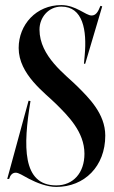

<svg xmlns="http://www.w3.org/2000/svg" viewBox="-20 -728 448 756"><path d="M201.5 8C312.5 8 394.5 -73 394.5 -194C394.5 -281 328.5 -344 283.5 -389C238.5 -434 135.5 -506 135.5 -611.5C135.5 -659 170.5 -702 221.5 -702C307 -702 322.5 -609 313.5 -510L310.5 -477H315.5L382.5 -703L375.5 -705C365.5 -679 356.5 -667 340.5 -667C317.5 -667 278.5 -708 221.5 -708C122.5 -708 53.5 -631 53.5 -539C53.5 -435 156.5 -363 201.5 -318C246.5 -273 312.5 -209.5 312.5 -122.5C312.5 -47.5 268.5 2 201.5 2C66.5 2 71 -153.5 100 -330L92.5 -331.5L8.5 -23.5H16C20 -37.5 28 -47.5 41 -48C53.5 -48.5 69 -37 95 -23.5C124 -8.5 164.5 8 201.5 8Z"/></svg>

Font: Picaflor 72 pt
Style: Regular
Weight: 400
Designer: Ariel Martín Pérez
Foundry: Tunera Type Foundry
Version: Version 1.000;hotconv 1.0.109;makeotfexe 2.5.65596